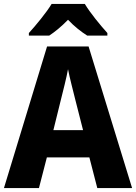

<svg xmlns="http://www.w3.org/2000/svg" viewBox="-20 -951 688 971"><path d="M409 -931H241C216 -889 160 -821 126 -784V-771H229C258 -790 291 -817 324 -851C356 -817 391 -790 421 -771H523V-784C486 -825 436 -886 409 -931ZM472 0H648L428 -716H218L0 0H177L217 -155H432ZM360 -450 400 -293H250L289 -451C298 -487 317 -561 324 -601C332 -559 350 -491 360 -450Z"/></svg>

Font: Noto Sans Sinhala UI SemiCondensed ExtraBold
Style: Regular
Weight: 800
Width: 4
Designer: Jelle Bosma - Monotype Design Team
Foundry: Monotype Imaging Inc.
Version: Version 2.006